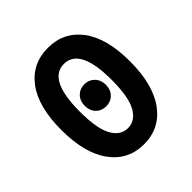

<svg xmlns="http://www.w3.org/2000/svg" viewBox="-182 -812 964 964"><g transform="rotate(-45 300.0 -330.0)"><path d="M478 -77.6Q412.1 12.2 299.8 12.2Q187.5 12.2 121.8 -77.6Q56.2 -167.5 56.2 -332Q56.2 -496.6 121.6 -584.2Q187 -671.9 299.8 -671.9Q412.6 -671.9 478.3 -584.2Q543.9 -496.6 543.9 -332Q543.9 -167.5 478 -77.6ZM413.1 -332Q413.1 -558.1 299.8 -558.1Q187 -558.1 187 -332Q187 -210 217.5 -156Q248 -102.1 299.8 -102.1Q351.6 -102.1 382.3 -156Q413.1 -210 413.1 -332ZM225.1 -335Q225.1 -369.6 246.3 -391.4Q267.6 -413.1 299.8 -413.1Q332 -413.1 353.5 -391.4Q375 -369.6 375 -335Q375 -299.8 353.5 -278.3Q332 -256.8 299.8 -256.8Q267.6 -256.8 246.3 -278.3Q225.1 -299.8 225.1 -335Z"/></g></svg>

Font: Office Code Pro D Bold
Style: Regular
Weight: 700
Designer: Nathan Rutzky & Paul D. Hunt
Foundry: Adobe Systems Incorporated
Version: Version 1.004;PS 001.004;hotconv 1.0.70;makeotf.lib2.5.58329